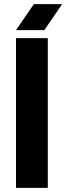

<svg xmlns="http://www.w3.org/2000/svg" viewBox="-20 -916 323 936"><path d="M58 0V-730H213V0ZM58 -769 145 -896H283L196 -769Z"/></svg>

Font: MuseoModerno
Style: Bold
Weight: 700
Designer: Pablo Cosgaya, Héctor Gatti, Marcela Romero, and the Authors of The MuseoModerno Project.
Foundry: Omnibus-Type Team
Version: Version 1.001